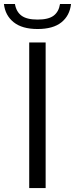

<svg xmlns="http://www.w3.org/2000/svg" viewBox="-58 -956 381 976"><path d="M90.5 0V-740H174V0ZM-38 -935.5H18Q24.5 -896.5 51.2 -876.5Q78 -856.5 133 -856.5Q188.5 -856.5 214.8 -876.5Q241 -896.5 247 -935.5H303Q296.5 -876.5 254.2 -842.5Q212 -808.5 133 -808.5Q54.5 -808.5 11.5 -843Q-31.5 -877.5 -38 -935.5Z"/></svg>

Font: Encode Sans Semi Expanded
Style: Regular
Weight: 400
Width: 6
Designer: Multiple Designers
Foundry: Impallari Type
Version: Version 2.000